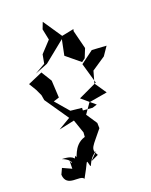

<svg xmlns="http://www.w3.org/2000/svg" viewBox="-181 -873 940 1197"><g transform="rotate(-20 289.5 -274.5)"><path d="M171 -512 191 -524 331 -637 310 -534 401 -459 424 -476 448 -535 417 -658 420 -671 340 -655 256 -779 239 -735 254 -662 186 -589 175 -530 105 -490 191 -524ZM57 118 39 157C45 248 149 195 166 230C217 141 215 123 221 143C236 208 221 132 294 91C236 152 227 149 295 118C261 68 288 58 361 -35L360 -70L312 -142L358 -208L480 -229L427 -307L449 -385L540 -446L579 -503L483 -509L398 -446L437 -310L311 -251L396 -179L365 -169L302 -174L303 -191L228 -199L151 -289L189 -301L183 -415L140 -485L43 -443L73 -393L92 -352L98 -317L206 -160L125 -112L228 -134L259 -44C252 26 262 -15 257 -15C168 10 169 117 161 75C138 112 177 69 75 66C147 94 127 134 117 90L116 145Z"/></g></svg>

Font: Charger Distortion
Style: 2
Weight: 400
Designer: Jasper
Foundry: Cannot Into Space Fonts
Version: Version 0.98